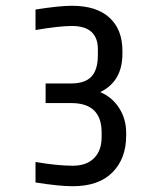

<svg xmlns="http://www.w3.org/2000/svg" viewBox="-20 -633 560 665"><path d="M229 -543Q185 -543 103 -529V-600Q185 -613 229 -613Q314 -613 359 -572Q404 -531 404 -457V-447Q404 -351 327 -314Q368 -297 392.5 -259Q417 -221 417 -173V-163Q417 -84 369.5 -36Q322 12 232 12Q185 12 103 -1V-72Q179 -59 232 -59Q280 -59 306 -85.5Q332 -112 332 -158V-174Q332 -276 227 -276H138V-344H227Q274 -344 296.5 -367.5Q319 -391 319 -443V-462Q319 -543 229 -543Z"/></svg>

Font: RopaSansRegular
Style: Regular
Weight: 400
Designer: Botio Nikoltchev
Foundry: Botjo Nikoltchev
Version: Version 1.002